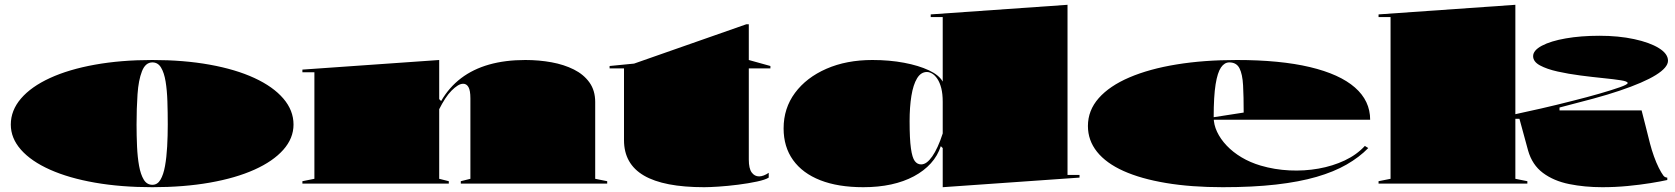

<svg xmlns="http://www.w3.org/2000/svg" viewBox="-20 -765 6981 800"><path d="M615 -515Q746 -515 854 -495.5Q962 -476 1040 -440Q1118 -404 1160.5 -354.5Q1203 -305 1203 -246Q1203 -189 1160.5 -141Q1118 -93 1040 -58Q962 -23 854 -4Q746 15 615 15Q484 15 375.5 -4Q267 -23 188.5 -58Q110 -93 67.5 -141Q25 -189 25 -246Q25 -305 67.5 -354.5Q110 -404 188.5 -440Q267 -476 375.5 -495.5Q484 -515 615 -515ZM615 -505Q586 -505 571.5 -468Q557 -431 553 -372Q549 -313 549 -246Q549 -200 551 -155Q553 -110 559.5 -74Q566 -38 579 -16.5Q592 5 615 5Q636 5 648.5 -16Q661 -37 667.5 -73Q674 -109 676.5 -154Q679 -199 679 -246Q679 -296 677.5 -342.5Q676 -389 670 -425.5Q664 -462 651 -483.5Q638 -505 615 -505Z M2510 -10V0H1900V-10L1940 -20V-355Q1940 -388 1932 -402Q1924 -416 1910 -416Q1899 -416 1887 -408.5Q1875 -401 1861.5 -387.5Q1848 -374 1835 -354Q1822 -334 1810 -310V-20L1850 -10V0H1240V-10L1290 -20V-464H1240V-475L1810 -515V-352L1818 -344Q1851 -401 1901 -439Q1951 -477 2018 -496Q2085 -515 2169 -515Q2226 -515 2278 -505.5Q2330 -496 2371 -475.5Q2412 -455 2436 -421.5Q2460 -388 2460 -340V-20Z M2914 15Q2746 15 2663 -33.5Q2580 -82 2580 -181V-480H2520V-490L2622 -500L3090 -664H3100V-515L3190 -490V-480H3100V-100Q3100 -63 3112 -46.5Q3124 -30 3143 -30Q3152 -30 3162.5 -34Q3173 -38 3183 -45V-25Q3169 -16 3134 -8.5Q3099 -1 3056 4.5Q3013 10 2974.5 12.5Q2936 15 2914 15Z M4428 -745V-36H4478V-25L3908 15V-148L3900 -156Q3887 -116 3858.5 -84.5Q3830 -53 3788 -30.5Q3746 -8 3693 3.5Q3640 15 3577 15Q3472 15 3398 -14Q3324 -43 3284.5 -98Q3245 -153 3245 -230Q3245 -314 3292.5 -378Q3340 -442 3423.5 -478.5Q3507 -515 3615 -515Q3686 -515 3747 -503.5Q3808 -492 3850.5 -472Q3893 -452 3908 -425V-694H3858V-705ZM3842 -465Q3817 -465 3801 -438.5Q3785 -412 3777.5 -365.5Q3770 -319 3770 -260Q3770 -186 3775.5 -147Q3781 -108 3791.5 -94Q3802 -80 3818 -80Q3830 -80 3841.5 -88.5Q3853 -97 3864.5 -113.5Q3876 -130 3887 -154Q3898 -178 3908 -209V-341Q3908 -374 3902 -397.5Q3896 -421 3886 -436Q3876 -451 3864.5 -458Q3853 -465 3842 -465Z M5133 -515Q5314 -515 5438 -485.5Q5562 -456 5625.5 -400.5Q5689 -345 5689 -266H5033V-276L5162 -296Q5162 -363 5159.5 -409.5Q5157 -456 5144.5 -480.5Q5132 -505 5102 -505Q5082 -505 5067.5 -484Q5053 -463 5045 -413.5Q5037 -364 5037 -276Q5037 -246 5051 -216Q5065 -186 5091 -158.5Q5117 -131 5153 -109.5Q5189 -88 5233 -75Q5291 -58 5353 -55Q5415 -52 5474 -62.5Q5533 -73 5583 -96.5Q5633 -120 5667 -157L5681 -148Q5644 -110 5591 -79.5Q5538 -49 5465.5 -28Q5393 -7 5296.5 4Q5200 15 5075 15Q4943 15 4838.5 -2.5Q4734 -20 4661.5 -52.5Q4589 -85 4551 -132.5Q4513 -180 4513 -240Q4513 -305 4558 -356Q4603 -407 4686 -442.5Q4769 -478 4882.5 -496.5Q4996 -515 5133 -515Z M6294 -20 6344 -10V0H5724V-10L5774 -20V-694H5724V-705L6294 -745ZM6284 -270V-287Q6336 -298 6401.5 -313Q6467 -328 6533 -345Q6593 -360 6645 -375Q6697 -390 6729.5 -401.5Q6762 -413 6762 -419Q6762 -426 6733.5 -430.5Q6705 -435 6660 -439.5Q6615 -444 6565 -450.5Q6515 -457 6470 -467Q6425 -477 6396.5 -492.5Q6368 -508 6368 -531Q6368 -555 6404.5 -574.5Q6441 -594 6504 -605Q6567 -616 6644 -616Q6724 -616 6789 -602Q6854 -588 6892 -564.5Q6930 -541 6930 -512Q6930 -484 6879.5 -452.5Q6829 -421 6728 -387Q6681 -371 6618.5 -354Q6556 -337 6478 -317V-305H6820Q6829 -271 6837.5 -236.5Q6846 -202 6855 -167Q6862 -140 6871.5 -113.5Q6881 -87 6891.5 -66Q6902 -45 6911 -33Q6914 -29 6918.5 -27Q6923 -25 6927 -25V-15Q6900 -9 6857 -2Q6814 5 6762 10Q6710 15 6656 15Q6583 15 6518.5 2Q6454 -11 6409 -44.5Q6364 -78 6347 -138Q6338 -171 6329 -204Q6320 -237 6311 -270Z"/></svg>

Font: Kalnia Expanded
Style: Bold
Weight: 700
Width: 7
Designer: Frida Medrano
Foundry: Frida Medrano
Version: Version 1.105